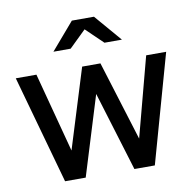

<svg xmlns="http://www.w3.org/2000/svg" viewBox="-81 -808 892 889"><g transform="rotate(-10 365.5 -363.5)"><path d="M154 0 12 -509H109L208 -135L324 -509H410L526 -135L625 -509H719L576 0H480L366 -373L251 0ZM445 -600 365 -677 286 -600H205L314 -727H418L527 -600Z"/></g></svg>

Font: Red Hat Display Medium
Style: Regular
Weight: 500
Designer: Pentagram, MCKL
Foundry: Pentagram, MCKL
Version: Version 1.023